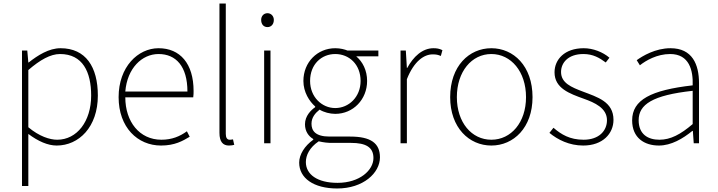

<svg xmlns="http://www.w3.org/2000/svg" viewBox="-20 -814 4082 1091"><path d="M105 243H141V46V-53C197 -11 252 13 302 13C428 13 536 -92 536 -271C536 -434 467 -540 324 -540C258 -540 195 -500 143 -459H141L135 -527H105ZM305 -20C263 -20 203 -39 141 -91V-416C208 -474 267 -507 321 -507C450 -507 498 -405 498 -271C498 -124 417 -20 305 -20Z M895 13C973 13 1018 -13 1058 -37L1042 -68C1002 -39 957 -20 897 -20C773 -20 692 -122 692 -261H1078C1080 -275 1080 -286 1080 -297C1080 -453 1003 -540 881 -540C764 -540 654 -434 654 -262C654 -90 762 13 895 13ZM692 -294C703 -427 787 -507 881 -507C980 -507 1045 -437 1045 -294Z M1281 13C1296 13 1302 11 1311 9L1304 -22C1293 -20 1289 -20 1285 -20C1271 -20 1263 -31 1263 -53V-794H1227V-59C1227 -8 1247 13 1281 13Z M1481 0H1517V-527H1481ZM1500 -660C1520 -660 1536 -675 1536 -701C1536 -723 1520 -739 1500 -739C1479 -739 1464 -723 1464 -701C1464 -675 1479 -660 1500 -660Z M1896 257C2044 257 2139 169 2139 80C2139 -1 2086 -38 1970 -38H1853C1772 -38 1750 -71 1750 -111C1750 -147 1772 -172 1796 -191C1820 -176 1855 -167 1885 -167C1987 -167 2066 -249 2066 -354C2066 -414 2041 -463 2004 -494H2130V-527H1954C1939 -533 1915 -540 1885 -540C1784 -540 1704 -461 1704 -354C1704 -290 1738 -238 1771 -209V-205C1748 -189 1713 -156 1713 -108C1713 -68 1733 -40 1760 -24V-20C1711 15 1680 64 1680 110C1680 198 1762 257 1896 257ZM1885 -200C1809 -200 1742 -263 1742 -354C1742 -449 1807 -507 1885 -507C1964 -507 2029 -448 2029 -354C2029 -263 1962 -200 1885 -200ZM1898 225C1783 225 1718 177 1718 107C1718 68 1739 24 1791 -11C1820 -4 1848 -2 1855 -2H1975C2058 -2 2102 22 2102 84C2102 153 2024 225 1898 225Z M2256 0H2292V-364C2333 -468 2391 -505 2438 -505C2459 -505 2468 -503 2485 -496L2494 -529C2476 -538 2461 -540 2443 -540C2380 -540 2329 -492 2294 -428H2292L2286 -527H2256Z M2772 13C2898 13 3006 -88 3006 -262C3006 -439 2898 -540 2772 -540C2646 -540 2538 -439 2538 -262C2538 -88 2646 13 2772 13ZM2772 -20C2660 -20 2576 -118 2576 -262C2576 -407 2660 -507 2772 -507C2884 -507 2969 -407 2969 -262C2969 -118 2884 -20 2772 -20Z M3294 13C3405 13 3466 -55 3466 -133C3466 -236 3375 -262 3291 -294C3228 -318 3168 -342 3168 -405C3168 -457 3208 -507 3295 -507C3350 -507 3387 -485 3422 -459L3443 -486C3406 -518 3350 -540 3297 -540C3188 -540 3131 -476 3131 -403C3131 -312 3217 -282 3297 -253C3359 -231 3429 -200 3429 -131C3429 -71 3384 -20 3296 -20C3218 -20 3169 -50 3125 -88L3102 -59C3149 -20 3215 13 3294 13Z M3724 13C3794 13 3860 -26 3914 -70H3917L3922 0H3952V-341C3952 -448 3914 -540 3790 -540C3704 -540 3631 -496 3598 -472L3616 -443C3650 -470 3713 -507 3788 -507C3897 -507 3919 -414 3916 -329C3679 -302 3572 -247 3572 -130C3572 -30 3642 13 3724 13ZM3727 -20C3663 -20 3609 -50 3609 -131C3609 -220 3687 -273 3916 -298V-109C3847 -50 3790 -20 3727 -20Z"/></svg>

Font: Harano Aji Gothic ExtraLight
Style: Regular
Weight: 250
Foundry: Masamichi Hosoda
Version: HaranoAjiGothic-ExtraLight version 20230610;ttx 4.39.4